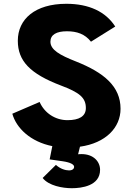

<svg xmlns="http://www.w3.org/2000/svg" viewBox="-20 -766 700 1013"><path d="M359 227C410 227 508 215 508 130C508 87 474 47 410 47C403 47 399 47 392 48L402 8C538 -11 616 -93 616 -192C616 -310 529 -383 380 -442C296 -475 246 -503 246 -546C246 -583 278 -601 333 -601C385 -601 428 -587 460 -546L588 -626C538 -704 450 -746 330 -746C165 -746 74 -665 74 -551C74 -445 138 -377 301 -315C399 -278 433 -251 433 -196C433 -152 397 -132 336 -132C272 -132 215 -169 189 -228L45 -166C66 -90 141 -18 256 5L242 75L312 85C352 91 371 102 371 114C371 125 362 133 344 133C325 133 298 125 275 104L205 173C237 214 310 227 359 227Z"/></svg>

Font: Kreadon Extra Bold
Style: Regular
Weight: 800
Designer: kohakuno
Foundry: StudioGnu
Version: Version 1.000;Glyphs 3.1.2 (3151)